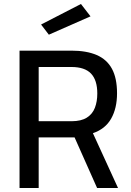

<svg xmlns="http://www.w3.org/2000/svg" viewBox="-20 -943 656 963"><path d="M78 0V-689H338Q414 -689 465 -667Q516 -645 541.5 -598Q567 -551 567 -475Q567 -400 537.5 -348Q508 -296 446 -275L572 0H467L354 -254H174V0ZM174 -335H339Q387 -335 415.5 -353Q444 -371 456 -402.5Q468 -434 468 -474Q468 -541 436.5 -574Q405 -607 338 -607H174ZM225 -769 186 -820 386 -923 434 -861Z"/></svg>

Font: Cairo Play SemiBold
Style: Regular
Weight: 600
Designer: Mohamed Gaber, Accademia di Belle Arti di Urbino
Foundry: Kief Type Foundry, Accademia di Belle Arti di Urbino
Version: Version 3.130;gftools[0.9.24]